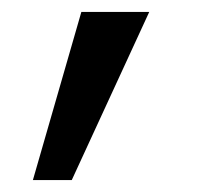

<svg xmlns="http://www.w3.org/2000/svg" viewBox="-20 -717 346 321"><path d="M35 -416 116 -697H229.5L100 -416Z"/></svg>

Font: HK Grotesk Medium
Style: Regular
Weight: 500
Designer: Alfredo Marco Pradil
Foundry: Hanken Design Co.
Version: Version 3.001;FEAKit 1.0